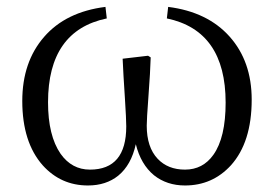

<svg xmlns="http://www.w3.org/2000/svg" viewBox="-20 -535 810 568"><path d="M240.2 13.7Q160.2 13.7 106.4 -45.9Q45.9 -114.3 45.9 -236.3Q45.9 -351.6 110.4 -425.8Q174.8 -500 292 -514.6L295.9 -480.5Q122.1 -444.3 122.1 -232.4Q122.1 -133.8 159.2 -80.1Q192.4 -33.2 246.1 -33.2Q353.5 -33.2 353.5 -161.1Q353.5 -182.6 349.6 -243.2Q344.7 -316.4 342.8 -361.3L418 -370.1L425.8 -365.2Q424.8 -325.2 418.9 -246.1Q414.1 -182.6 414.1 -163.1Q414.1 -99.6 446.3 -65.4Q476.6 -33.2 527.3 -33.2Q580.1 -33.2 611.3 -77.1Q647.5 -127.9 647.5 -231.4Q647.5 -444.3 473.6 -480.5L477.5 -514.6Q593.8 -500 659.2 -426.8Q724.6 -353.5 724.6 -240.2Q724.6 -114.3 663.1 -45.9Q608.4 13.7 527.3 13.7Q473.6 13.7 435.5 -16.6Q396.5 -48.8 381.8 -108.4Q368.2 -46.9 330.1 -15.6Q293.9 13.7 240.2 13.7Z"/></svg>

Font: Bpmf GenYo Min R
Style: R
Weight: 400
Foundry: But Ko
Version: Version 1.320